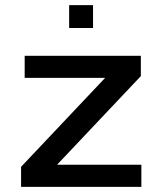

<svg xmlns="http://www.w3.org/2000/svg" viewBox="-20 -727 632 747"><path d="M62 0V-78L389 -424H76V-510H528V-431L202 -86H530V0ZM249 -618V-707H342V-618Z"/></svg>

Font: Saira Expanded Medium
Style: Regular
Weight: 500
Width: 7
Designer: Hector Gatti with collaboration of the Omnibus-Type team
Foundry: Omnibus-Type
Version: Version 1.100; ttfautohint (v1.8.3)